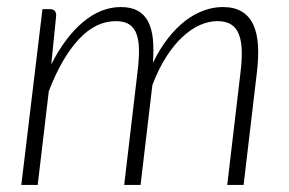

<svg xmlns="http://www.w3.org/2000/svg" viewBox="-20 -525 820 545"><path d="M40.5 0 100.5 -499H122Q139.5 -499 139.5 -481L125.5 -342Q164.5 -419.5 215.5 -462.2Q266.5 -505 323 -505Q352 -505 371 -494.5Q390 -484 400.5 -463.8Q411 -443.5 414 -414Q417 -384.5 414 -346.5Q433.5 -386.5 456.8 -416.2Q480 -446 505.8 -465.8Q531.5 -485.5 558.5 -495.2Q585.5 -505 612 -505Q644.5 -505 665.8 -492.5Q687 -480 698.5 -456Q710 -432 712.2 -397.2Q714.5 -362.5 709 -318L671.5 0H625L662.5 -318Q667 -353.5 666.2 -381Q665.5 -408.5 658.2 -427.2Q651 -446 636.2 -455.5Q621.5 -465 597 -465Q572.5 -465 547.2 -453.8Q522 -442.5 497.8 -420Q473.5 -397.5 451.8 -363.5Q430 -329.5 412.5 -283.5L379 0H332.5L370 -318Q374.5 -353.5 374.5 -381Q374.5 -408.5 368 -427.2Q361.5 -446 347.2 -455.5Q333 -465 308.5 -465Q251.5 -465 203.2 -413Q155 -361 118.5 -266L87 0Z"/></svg>

Font: Lato Light
Style: Italic
Weight: 300
Italic angle: -7°
Designer: Lukasz Dziedzic
Foundry: tyPoland Lukasz Dziedzic
Version: Version 2.007; 2014-02-27